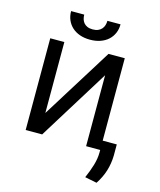

<svg xmlns="http://www.w3.org/2000/svg" viewBox="-132 -821 919 1103"><g transform="rotate(15 328.0 -269.5)"><path d="M423.3 -545.5H519.9V-55.4H603.7V11.4Q602.6 58.6 589.3 102.1Q576 145.6 548.3 187.5L477.3 173.3Q486.5 152 494.1 131.9Q501.8 111.9 507.6 92.2Q513.5 72.4 516.7 52.7Q519.9 33 519.9 12.8V0H436.1V-421.9L174.7 0H76.7V-545.5H160.5V-123.6ZM446 -727.3Q446 -698.5 435.7 -674.5Q425.4 -650.6 406.2 -633.2Q387.1 -615.8 359.7 -606.2Q332.4 -596.6 298.3 -596.6Q264.9 -596.6 237.7 -606.2Q210.6 -615.8 191.6 -633.2Q172.6 -650.6 162.3 -674.5Q152 -698.5 152 -727.3H230.1Q230.1 -713.4 233.8 -700.8Q237.6 -688.2 245.6 -678.6Q253.6 -669 266.7 -663.4Q279.8 -657.7 298.3 -657.7Q317.1 -657.7 330.3 -663.4Q343.4 -669 351.7 -678.6Q360.1 -688.2 364 -700.8Q367.9 -713.4 367.9 -727.3Z"/></g></svg>

Font: Fast_Sans-Dotted
Style: Regular
Weight: 400
Version: Version 3.018